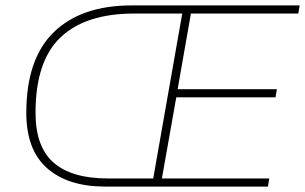

<svg xmlns="http://www.w3.org/2000/svg" viewBox="-20 -688 1125 708"><path d="M367 0Q231 0 154 -67.5Q77 -135 77 -272Q77 -471 178.5 -569.5Q280 -668 465 -668H1085L1080 -638H684L635 -359H1001L996 -329H630L577 -30H973L968 0ZM111 -272Q111 -146 178 -88Q245 -30 377 -30H545L652 -638H474Q296 -638 203.5 -550.5Q111 -463 111 -272Z"/></svg>

Font: Celebes Thin
Style: Italic
Weight: 250
Italic angle: -10°
Designer: Anugrah Pasau
Foundry: Lafontype
Version: Version 1.000; ttfautohint (v1.8.4)